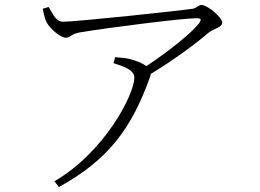

<svg xmlns="http://www.w3.org/2000/svg" viewBox="-20 -713 1040 769"><path d="M435 -460C479 -446 518 -432 518 -402C518 -334 398 -103 198 13L216 36C416 -74 508 -201 581 -405L584 -417C677 -473 773 -545 814 -581C836 -599 870 -603 870 -622C870 -644 810 -693 788 -693C774 -693 767 -680 752 -678C700 -670 286 -626 233 -626C205 -626 192 -655 175 -685L151 -678C156 -658 158 -640 167 -623C181 -597 223 -562 243 -562C265 -562 260 -576 299 -583C417 -603 714 -640 765 -640C786 -640 789 -636 776 -618C744 -578 651 -504 566 -448C551 -460 528 -469 502 -476C487 -480 472 -482 441 -484Z"/></svg>

Font: Noto Serif CJK HK ExtraLight
Style: Regular
Weight: 200
Designer: Ryoko NISHIZUKA 西塚涼子 (kana & ideographs); Frank Grießhammer (Latin, Greek & Cyrillic); Wenlong ZHANG 张文龙 (bopomofo); San
Foundry: Adobe
Version: Version 2.001;hotconv 1.1.0;makeotfexe 2.6.0